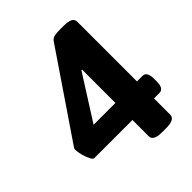

<svg xmlns="http://www.w3.org/2000/svg" viewBox="-199 -816 933 933"><g transform="rotate(-45 267.5 -350.0)"><path d="M398 -702Q458 -702 458 -670V-259H496Q526 -259 526 -209V-192Q526 -142 496 -142H458V-30Q458 2 398 2H370Q310 2 310 -30V-142H48Q40 -142 31 -159.5Q22 -177 16.5 -199.5Q11 -222 11 -235Q11 -242 13 -246L310 -683Q319 -696 334 -699Q349 -702 371 -702ZM306 -489 160 -259H310V-488Z"/></g></svg>

Font: Asap VF Beta
Style: Regular
Weight: 400
Designer: Pablo Cosgaya
Foundry: Pablo Cosgaya
Version: Version 1.007